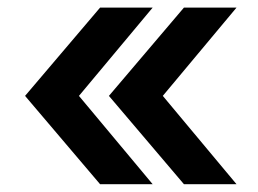

<svg xmlns="http://www.w3.org/2000/svg" viewBox="-20 -551 674 501"><path d="M241.2 -70.3 45.4 -300.8 241.2 -531.2H378.4L186 -300.8L378.4 -70.3ZM460 -70.3 264.2 -300.8 460 -531.2H597.2L404.8 -300.8L597.2 -70.3Z"/></svg>

Font: Inter-SemiBold
Style: Regular
Weight: 600
Designer: Rasmus Andersson
Foundry: rsms
Version: Version 4.000;git-a52131595